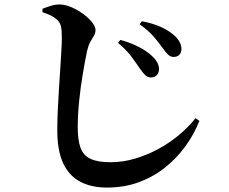

<svg xmlns="http://www.w3.org/2000/svg" viewBox="-20 -801 1040 872"><path d="M615.8 -488.8Q600.4 -511.8 577.3 -543.1Q554.2 -574.4 516.2 -606L526.6 -619.6Q571.2 -608 608.8 -588.7Q646.4 -569.5 670.2 -546.8Q702.9 -516.5 702.1 -486.2Q701.8 -470.3 692.1 -459.8Q682.4 -449.2 664.1 -449.2Q651.4 -449.2 640 -459.4Q628.7 -469.7 615.8 -488.8ZM717.9 -583.9Q703.3 -604.7 679.8 -632.7Q656.3 -660.7 614 -690.9L624.4 -704.5Q672.2 -695.4 707.3 -680Q742.3 -664.5 765.2 -645.4Q803.9 -614 803.9 -578.5Q803.9 -562.2 794.6 -552.3Q785.2 -542.4 768.9 -542.4Q754.2 -542.4 743.4 -552.9Q732.5 -563.4 717.9 -583.9ZM172.9 -745.5V-761.2Q192.9 -769 212.5 -775Q232.1 -781 251.1 -780.7Q276.3 -780.4 304.5 -768.2Q332.7 -756 357.5 -737.8Q382.4 -719.6 398.1 -699.9Q413.8 -680.1 413.8 -664.5Q413.8 -650.4 406.4 -638.5Q399 -626.5 390.3 -611.2Q381.7 -596 375.5 -570.1Q365.5 -521.6 355.6 -462.6Q345.7 -403.6 339.4 -341.6Q333.1 -279.5 333.1 -221.4Q333.1 -164.9 345.7 -130Q358.4 -95.1 390.9 -79.7Q423.4 -64.2 482.2 -64.2Q537.1 -64.2 591.4 -80.1Q645.6 -95.9 696.5 -123Q747.5 -150.1 791.4 -186.6Q835.2 -223 868.2 -264.2L885.6 -251.9Q861 -190.2 821.3 -135.8Q781.7 -81.4 728.5 -39.3Q675.3 2.8 609.5 26.9Q543.7 50.9 466.4 50.9Q396 50.9 345.3 24.8Q294.6 -1.4 267.4 -58.6Q240.2 -115.9 240.2 -208.9Q240.2 -251.8 242.4 -300.1Q244.5 -348.5 247.8 -397.2Q251 -445.9 253.8 -490.6Q256.6 -535.4 258.7 -571.4Q260.9 -607.4 260.9 -629.7Q260.9 -666.1 256.2 -683.5Q251.6 -700.9 237.9 -712.4Q225.4 -723.3 211.6 -730.2Q197.9 -737.2 172.9 -745.5Z"/></svg>

Font: Noto Serif TC
Style: Regular
Weight: 200
Designer: Ryoko NISHIZUKA 西塚涼子 (kana & ideographs); Frank Grießhammer (Latin, Greek & Cyrillic); Wenlong ZHANG 张文龙 (bopomofo); San
Foundry: Adobe
Version: Version 2.001;hotconv 1.1.0;makeotfexe 2.6.0